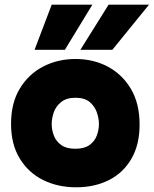

<svg xmlns="http://www.w3.org/2000/svg" viewBox="-20 -789 654 817"><path d="M304 8Q226 8 163.5 -23Q101 -54 64 -114.5Q27 -175 27 -262Q27 -351 64.5 -412.5Q102 -474 164 -506Q226 -538 301 -538Q378 -538 439.5 -505Q501 -472 537.5 -410Q574 -348 574 -259Q574 -173 539 -113Q504 -53 443 -22.5Q382 8 304 8ZM301 -156Q339 -156 361 -172Q383 -188 392 -212.5Q401 -237 401 -261Q401 -285 392 -311Q383 -337 361.5 -355Q340 -373 301 -373Q263 -373 240.5 -355Q218 -337 209 -311.5Q200 -286 200 -261Q200 -236 209.5 -211.5Q219 -187 241 -171.5Q263 -156 301 -156ZM322 -577 442 -769H614L458 -577ZM127 -577 200 -769H373L256 -577Z"/></svg>

Font: Onest Black
Style: Regular
Weight: 900
Designer: Dmitri Voloshin, Andrey Kudryavtsev
Foundry: Dmitri Voloshin, Andrey Kudryavtsev
Version: Version 1.000;gftools[0.9.33]